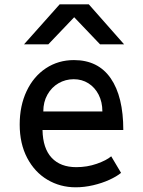

<svg xmlns="http://www.w3.org/2000/svg" viewBox="-20 -828 640 858"><path d="M68 -271.5Q68 -355.5 99 -421Q130 -486.5 185.2 -523Q240.5 -559.5 310.5 -559.5Q418.5 -559.5 474.8 -478Q531 -396.5 531 -247H170Q171.5 -165 210.8 -123Q250 -81 321 -81Q369.5 -81 412.8 -96.2Q456 -111.5 477 -129.5L521 -55.5Q501.5 -39.5 468.8 -24.5Q436 -9.5 396.2 -0.2Q356.5 9 318 9Q249 9 192 -24.8Q135 -58.5 101.5 -122.2Q68 -186 68 -271.5ZM309.5 -474Q272.5 -474 241.5 -456Q210.5 -438 192 -405.2Q173.5 -372.5 173.5 -330H437.5Q437.5 -372 420.8 -404.8Q404 -437.5 375 -455.8Q346 -474 309.5 -474ZM246.5 -808.5H377L534.5 -630H427L311.5 -751L196 -630H87.5Z"/></svg>

Font: JuliaMono Medium
Style: Regular
Weight: 500
Monospace: yes
Designer: cormullion
Foundry: corm
Version: Version 0.054; ttfautohint (v1.8.4)